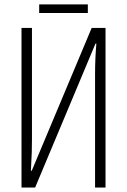

<svg xmlns="http://www.w3.org/2000/svg" viewBox="-20 -839 567 859"><path d="M76.2 -713.9H123V-214.4Q123 -188.5 122.1 -156.7Q121.1 -125 118.2 -75.2H122.1L390.1 -713.9H452.1V0H405.3V-509.8Q405.3 -540.5 406.7 -575.4Q408.2 -610.4 411.1 -644H407.2L137.2 0H76.2ZM373 -819.3V-780.8H155.3V-819.3Z"/></svg>

Font: Open Sans Condensed Light
Style: Regular
Weight: 300
Width: 3
Designer: Monotype Design Team
Foundry: Monotype Imaging Inc.
Version: Version 3.003; ttfautohint (v1.8.4)